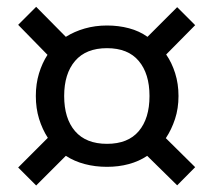

<svg xmlns="http://www.w3.org/2000/svg" viewBox="-20 -630 640 576"><path d="M88.5 -609.5 177.5 -519.5Q203 -535.5 234.2 -544.5Q265.5 -553.5 301 -553.5Q336 -553.5 367 -545.2Q398 -537 422.5 -519.5L511.5 -608.5L565.5 -554.5L478.5 -466.5Q495.5 -442 505.5 -410.2Q515.5 -378.5 515.5 -342Q515.5 -304.5 505 -272.8Q494.5 -241 477.5 -215.5L565.5 -128.5L511.5 -74L421.5 -162.5Q397 -146 366.5 -137.8Q336 -129.5 301 -129.5Q265.5 -129.5 234.2 -137.8Q203 -146 177.5 -162.5L88.5 -73.5L34.5 -127.5L123.5 -216.5Q107 -242 97.2 -273.5Q87.5 -305 87.5 -342Q87.5 -378.5 97 -409.8Q106.5 -441 122.5 -465.5L34.5 -555.5ZM301 -485.5Q238 -485.5 205.2 -447.2Q172.5 -409 172.5 -342Q172.5 -274.5 205.2 -236.5Q238 -198.5 301 -198.5Q364 -198.5 396.2 -236.5Q428.5 -274.5 428.5 -342Q428.5 -409 396.2 -447.2Q364 -485.5 301 -485.5Z"/></svg>

Font: Fira Code Light
Style: Regular
Weight: 400
Monospace: yes
Version: Version 5.002